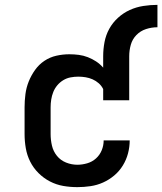

<svg xmlns="http://www.w3.org/2000/svg" viewBox="-20 -761 667 789"><path d="M298 8Q268 8 239.5 3Q211 -2 185 -15.5Q159 -29 138 -50Q117 -71 104 -97Q91 -123 86 -152Q81 -181 81 -210V-320Q81 -347 84.5 -374Q88 -401 98 -426Q108 -451 124 -473.5Q140 -496 162.5 -511Q185 -526 211.5 -532Q238 -538 265 -538Q285 -538 304 -535.5Q323 -533 341 -526Q359 -519 375 -508.5Q391 -498 404 -483V-530Q404 -559 409.5 -588Q415 -617 429 -642.5Q443 -668 465 -688Q487 -708 513.5 -720Q540 -732 569 -736.5Q598 -741 627 -741V-649Q603 -649 580 -641.5Q557 -634 540.5 -617Q524 -600 517.5 -577Q511 -554 511 -530V-349H404V-395Q397 -409 385.5 -419Q374 -429 360.5 -435Q347 -441 332 -443.5Q317 -446 302 -446Q286 -446 270 -443Q254 -440 240 -431.5Q226 -423 215.5 -410.5Q205 -398 199 -383Q193 -368 190.5 -352Q188 -336 188 -320V-210Q188 -186 193.5 -162.5Q199 -139 214 -120.5Q229 -102 251.5 -93Q274 -84 298 -84Q318 -84 338.5 -90Q359 -96 374.5 -110Q390 -124 398 -143.5Q406 -163 406 -184Q406 -184 406 -184Q406 -184 406 -184H513Q513 -184 513 -184Q513 -184 513 -184Q513 -157 506 -130.5Q499 -104 484.5 -80.5Q470 -57 449 -39.5Q428 -22 403.5 -11Q379 0 352 4Q325 8 298 8Z"/></svg>

Font: Iosevka Curly Slab SmBdEx
Style: Regular
Weight: 600
Width: 7
Monospace: yes
Designer: Belleve Invis
Foundry: Belleve Invis
Version: Version 11.1.0; ttfautohint (v1.8.3)